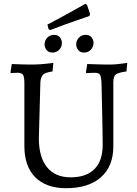

<svg xmlns="http://www.w3.org/2000/svg" viewBox="-20 -976 721 1008"><path d="M327 12Q222 12 165 -45.5Q108 -103 108 -209V-540Q108 -572 101 -583Q94 -594 71 -594Q62 -594 49.5 -593Q37 -592 37 -592L35 -596L42 -640Q42 -640 62.5 -639Q83 -638 109.5 -637.5Q136 -637 155 -637Q171 -637 189.5 -638.5Q208 -640 224 -641.5Q240 -643 250 -644.5Q260 -646 260 -646L256 -601Q219 -596 206.5 -584.5Q194 -573 192 -544L184 -250Q184 -151 227 -98Q270 -45 351 -45Q433 -45 476 -88.5Q519 -132 519 -214Q519 -235 518.5 -274Q518 -313 517 -358.5Q516 -404 515 -445.5Q514 -487 513.5 -513.5Q513 -540 513 -540Q511 -575 504.5 -584.5Q498 -594 476 -594Q467 -594 450 -593Q433 -592 433 -592L431 -596L438 -640Q438 -640 450 -639.5Q462 -639 480 -638.5Q498 -638 517.5 -637.5Q537 -637 551 -637Q573 -637 595 -639Q617 -641 632.5 -643.5Q648 -646 648 -646L644 -601Q601 -595 588 -585Q575 -575 575 -544V-208Q575 -103 510 -45.5Q445 12 327 12ZM243 -818 235 -823 229 -847Q264 -865 299.5 -884.5Q335 -904 364 -920Q393 -936 410.5 -946Q428 -956 428 -956L437 -950L453 -902L449 -892Q449 -892 432 -886Q415 -880 385.5 -870Q356 -860 319 -846.5Q282 -833 243 -818ZM255 -700Q235 -700 224.5 -713.5Q214 -727 214 -743Q214 -763 228 -778Q242 -793 264 -793Q284 -793 294.5 -780Q305 -767 305 -750Q305 -730 291 -715Q277 -700 255 -700ZM421 -700Q401 -700 390.5 -713.5Q380 -727 380 -743Q380 -763 394 -778Q408 -793 430 -793Q450 -793 460.5 -780Q471 -767 471 -750Q471 -730 457 -715Q443 -700 421 -700Z"/></svg>

Font: Alegreya
Style: Regular
Weight: 400
Designer: Juan Pablo del Peral
Foundry: Huerta Tipografica
Version: Version 2.009